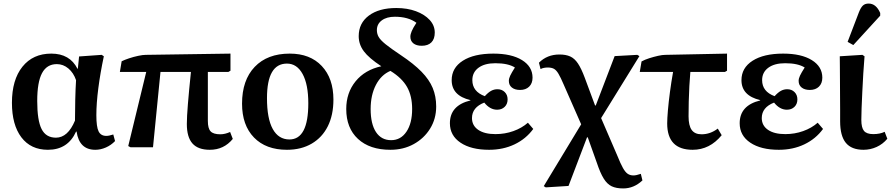

<svg xmlns="http://www.w3.org/2000/svg" viewBox="-20 -827 5002 1078"><path d="M249 14Q153 14 100 -56Q47 -126 47 -250Q47 -379 106 -452.5Q165 -526 268 -526Q372 -526 415 -441H417L424 -510L551 -519L563 -511Q543 -417 532 -331.5Q521 -246 521 -180Q521 -115 533.5 -89.5Q546 -64 577 -64Q592 -64 616 -72L626 -35Q604 -12 574.5 1Q545 14 515 14Q425 14 410 -88H407Q361 14 249 14ZM294 -54Q361 -54 401 -150Q401 -203 402.5 -266.5Q404 -330 407 -377Q393 -418 364 -442.5Q335 -467 299 -467Q243 -467 216 -416.5Q189 -366 189 -260Q189 -151 213.5 -102.5Q238 -54 294 -54Z M1158 14Q1092 14 1060.5 -21.5Q1029 -57 1029 -131Q1029 -169 1035 -243Q1041 -317 1052 -423H881L839 0H713L700 -7L801 -423H653L663 -483Q679 -491 704.5 -499.5Q730 -508 756 -513.5Q782 -519 798 -519L1274 -526V-430L1262 -423H1147Q1147 -358 1147 -289.5Q1147 -221 1147 -148Q1147 -106 1162.5 -89.5Q1178 -73 1217 -73Q1243 -73 1272 -86L1287 -47Q1237 14 1158 14Z M1591 14Q1473 14 1406 -55Q1339 -124 1339 -245Q1339 -377 1410 -451.5Q1481 -526 1607 -526Q1721 -526 1786.5 -456.5Q1852 -387 1852 -268Q1852 -181 1820.5 -118Q1789 -55 1730 -20.5Q1671 14 1591 14ZM1605 -44Q1711 -44 1711 -247Q1711 -353 1679 -411.5Q1647 -470 1591 -470Q1479 -470 1479 -276Q1479 -161 1511.5 -102.5Q1544 -44 1605 -44Z M2172 14Q2056 14 1990 -47Q1924 -108 1924 -215Q1924 -306 1976.5 -370.5Q2029 -435 2121 -455Q2051 -501 2022.5 -539.5Q1994 -578 1994 -624Q1994 -697 2051 -739.5Q2108 -782 2205 -782Q2267 -782 2315.5 -764Q2364 -746 2392.5 -715Q2421 -684 2421 -644Q2421 -608 2402 -589Q2383 -570 2348 -570Q2318 -570 2301 -583.5Q2284 -597 2284 -621Q2284 -634 2291.5 -652Q2299 -670 2318 -699Q2272 -733 2197 -733Q2151 -733 2123.5 -712.5Q2096 -692 2096 -658Q2096 -637 2106 -619.5Q2116 -602 2145 -578.5Q2174 -555 2231 -517Q2303 -469 2346.5 -424.5Q2390 -380 2409.5 -333Q2429 -286 2429 -229Q2429 -160 2395 -105Q2361 -50 2303 -18Q2245 14 2172 14ZM2176 -40Q2230 -40 2262 -87.5Q2294 -135 2294 -215Q2294 -288 2265.5 -338.5Q2237 -389 2172 -429Q2120 -407 2090.5 -350Q2061 -293 2061 -215Q2061 -131 2091 -85.5Q2121 -40 2176 -40Z M2726 14Q2625 14 2565.5 -26Q2506 -66 2506 -135Q2506 -235 2621 -263V-265Q2516 -290 2516 -377Q2516 -446 2578.5 -486Q2641 -526 2750 -526Q2852 -526 2911 -489.5Q2970 -453 2970 -391Q2970 -359 2951 -340.5Q2932 -322 2900 -322Q2871 -322 2854 -335.5Q2837 -349 2837 -373Q2837 -386 2844.5 -402Q2852 -418 2871 -448Q2833 -472 2761 -472Q2701 -472 2666.5 -446.5Q2632 -421 2632 -377Q2632 -313 2702 -287Q2721 -308 2737.5 -317Q2754 -326 2773 -326Q2798 -326 2814 -310Q2830 -294 2830 -269Q2830 -243 2813.5 -227Q2797 -211 2771 -211Q2731 -211 2699 -251Q2630 -224 2630 -164Q2630 -122 2665 -98Q2700 -74 2762 -74Q2815 -74 2862.5 -91Q2910 -108 2944 -138L2974 -103Q2933 -47 2869 -16.5Q2805 14 2726 14Z M3479 231Q3440 231 3414.5 219Q3389 207 3369.5 175.5Q3350 144 3331 87L3280 -56H3276L3172 217L3044 225L3033 218L3243 -129L3145 -352Q3128 -392 3115.5 -413Q3103 -434 3089.5 -441Q3076 -448 3055 -448Q3046 -448 3034.5 -446Q3023 -444 3015 -439L3006 -475Q3052 -521 3121 -521Q3157 -521 3181.5 -510Q3206 -499 3225 -470.5Q3244 -442 3263 -391L3321 -235H3325L3431 -512L3558 -519L3570 -512L3355 -164L3446 47Q3464 92 3477.5 116Q3491 140 3504.5 149Q3518 158 3537 158Q3552 158 3578 149L3587 186Q3539 231 3479 231Z M3869 14Q3726 14 3726 -134Q3726 -160 3730 -207Q3734 -254 3741.5 -310.5Q3749 -367 3759 -423H3572L3582 -482Q3600 -492 3625 -500Q3650 -508 3674.5 -513.5Q3699 -519 3715 -519L4062 -526V-430L4050 -423H3856Q3853 -389 3850.5 -345Q3848 -301 3847 -256Q3846 -211 3846 -174Q3846 -122 3863.5 -97.5Q3881 -73 3919 -73Q3968 -73 4010 -105L4032 -68Q3965 14 3869 14Z M4353 14Q4252 14 4192.5 -26Q4133 -66 4133 -135Q4133 -235 4248 -263V-265Q4143 -290 4143 -377Q4143 -446 4205.5 -486Q4268 -526 4377 -526Q4479 -526 4538 -489.5Q4597 -453 4597 -391Q4597 -359 4578 -340.5Q4559 -322 4527 -322Q4498 -322 4481 -335.5Q4464 -349 4464 -373Q4464 -386 4471.5 -402Q4479 -418 4498 -448Q4460 -472 4388 -472Q4328 -472 4293.5 -446.5Q4259 -421 4259 -377Q4259 -313 4329 -287Q4348 -308 4364.5 -317Q4381 -326 4400 -326Q4425 -326 4441 -310Q4457 -294 4457 -269Q4457 -243 4440.5 -227Q4424 -211 4398 -211Q4358 -211 4326 -251Q4257 -224 4257 -164Q4257 -122 4292 -98Q4327 -74 4389 -74Q4442 -74 4489.5 -91Q4537 -108 4571 -138L4601 -103Q4560 -47 4496 -16.5Q4432 14 4353 14Z M4828 14Q4761 14 4729 -25Q4697 -64 4697 -146Q4697 -172 4697 -211.5Q4697 -251 4696.5 -295.5Q4696 -340 4696 -383Q4696 -426 4695.5 -460Q4695 -494 4695 -511L4822 -519L4834 -511Q4830 -466 4827 -414Q4824 -362 4821.5 -311.5Q4819 -261 4817.5 -219.5Q4816 -178 4816 -154Q4816 -110 4831 -92Q4846 -74 4883 -74Q4921 -74 4947 -87L4962 -48Q4937 -18 4902 -2Q4867 14 4828 14ZM4771 -574 4739 -592 4802 -757Q4813 -785 4825 -796Q4837 -807 4857 -807Q4899 -807 4922 -754V-739Z"/></svg>

Font: Literata 36pt SemiBold
Style: Regular
Weight: 600
Designer: Latin by Veronika Burian and Jose Scaglione. Greek by Irene Vlachou. Cyrillic by Vera Evstafieva.
Foundry: TypeTogether
Version: Version 3.002